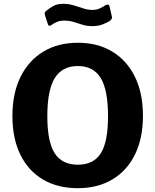

<svg xmlns="http://www.w3.org/2000/svg" viewBox="-20 -976 814 1006"><path d="M388 10Q282 10 205 -35.5Q128 -81 86.5 -166Q45 -251 45 -368Q45 -487 87.5 -573Q130 -659 207 -705.5Q284 -752 388 -752Q492 -752 568.5 -705.5Q645 -659 687 -573.5Q729 -488 729 -369Q729 -252 687.5 -167Q646 -82 569 -36Q492 10 388 10ZM388 -113Q470 -113 508 -172.5Q546 -232 546 -367Q546 -505 507.5 -567.5Q469 -630 388 -630Q306 -630 267 -567Q228 -504 228 -367Q228 -233 266.5 -173Q305 -113 388 -113ZM555 -866Q540 -857 517 -848Q494 -839 464 -839Q436 -839 412 -846.5Q388 -854 365.5 -861Q343 -868 316 -868Q295 -868 280.5 -862Q266 -856 249 -845Q242 -840 237.5 -841Q233 -842 230 -852L216 -895Q214 -902 214 -907Q214 -912 222 -919Q240 -934 260 -945Q280 -956 311 -956Q340 -956 366 -948Q392 -940 416.5 -932Q441 -924 464 -924Q486 -924 503 -932Q520 -940 533 -949Q540 -953 546 -952Q552 -951 554 -942L566 -890Q570 -877 555 -866Z"/></svg>

Font: Libre Franklin
Style: Bold
Weight: 700
Designer: Pablo Impallari, Rodrigo Fuenzalida, Nhung Nguyen
Foundry: Impallari Type
Version: Version 3.000